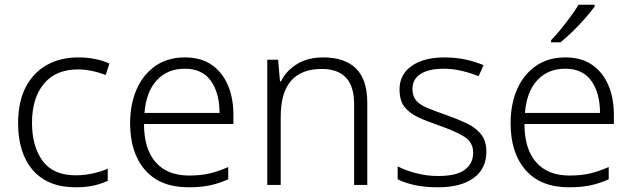

<svg xmlns="http://www.w3.org/2000/svg" viewBox="-20 -786 2685 816"><path d="M301 10Q184 10 120.5 -62Q57 -134 57 -263Q57 -353 89 -415Q121 -477 178.5 -509.5Q236 -542 313 -542Q351 -542 385 -535Q419 -528 445 -516L429 -467Q402 -478 371 -484.5Q340 -491 312 -491Q217 -491 166.5 -430Q116 -369 116 -264Q116 -164 161 -102.5Q206 -41 301 -41Q340 -41 375 -49Q410 -57 438 -69V-18Q412 -5 378.5 2.5Q345 10 301 10Z M766 -542Q834 -542 879.5 -510.5Q925 -479 948.5 -424Q972 -369 972 -298V-259H592Q592 -153 641.5 -96.5Q691 -40 783 -40Q832 -40 869 -48.5Q906 -57 950 -76V-24Q910 -6 871 2Q832 10 781 10Q661 10 597 -63Q533 -136 533 -262Q533 -343 560.5 -406Q588 -469 640 -505.5Q692 -542 766 -542ZM765 -494Q692 -494 646.5 -445Q601 -396 594 -306H913Q913 -390 876.5 -442Q840 -494 765 -494Z M1354 -542Q1445 -542 1493 -495Q1541 -448 1541 -348V0H1485V-344Q1485 -420 1450 -456.5Q1415 -493 1348 -493Q1173 -493 1173 -290V0H1116V-532H1162L1170 -440H1174Q1195 -484 1241 -513Q1287 -542 1354 -542Z M2047 -141Q2047 -69 1993 -29.5Q1939 10 1841 10Q1785 10 1742 0.5Q1699 -9 1670 -24V-79Q1705 -61 1750 -49.5Q1795 -38 1842 -38Q1920 -38 1955.5 -64.5Q1991 -91 1991 -137Q1991 -181 1954 -204.5Q1917 -228 1845 -253Q1795 -270 1757.5 -287.5Q1720 -305 1699 -332Q1678 -359 1678 -406Q1678 -470 1730 -506Q1782 -542 1869 -542Q1917 -542 1958.5 -533Q2000 -524 2035 -509L2014 -462Q1983 -475 1944 -484.5Q1905 -494 1866 -494Q1803 -494 1768 -472Q1733 -450 1733 -408Q1733 -376 1750 -357.5Q1767 -339 1799 -326Q1831 -313 1877 -297Q1925 -280 1963 -262Q2001 -244 2024 -216Q2047 -188 2047 -141Z M2383 -542Q2451 -542 2496.5 -510.5Q2542 -479 2565.5 -424Q2589 -369 2589 -298V-259H2209Q2209 -153 2258.5 -96.5Q2308 -40 2400 -40Q2449 -40 2486 -48.5Q2523 -57 2567 -76V-24Q2527 -6 2488 2Q2449 10 2398 10Q2278 10 2214 -63Q2150 -136 2150 -262Q2150 -343 2177.5 -406Q2205 -469 2257 -505.5Q2309 -542 2383 -542ZM2382 -494Q2309 -494 2263.5 -445Q2218 -396 2211 -306H2530Q2530 -390 2493.5 -442Q2457 -494 2382 -494ZM2507 -758Q2492 -737 2467.5 -709Q2443 -681 2415 -653.5Q2387 -626 2362 -606H2322V-615Q2341 -634 2363 -661Q2385 -688 2405.5 -716Q2426 -744 2439 -766H2507Z"/></svg>

Font: RS Noto Sans Light
Style: Regular
Weight: 300
Designer: Monotype Design Team
Foundry: Monotype Imaging Inc.
Version: Version 3.10